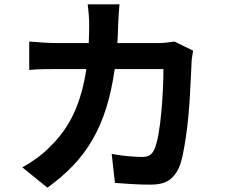

<svg xmlns="http://www.w3.org/2000/svg" viewBox="-20 -822 1040 887"><path d="M872 -588Q870 -575 867.5 -559Q865 -543 865 -535Q864 -508 862 -468.5Q860 -429 857.5 -383Q855 -337 850.5 -288Q846 -239 839.5 -194Q833 -149 825 -110Q817 -71 806 -46Q789 -8 759 11.5Q729 31 677 31Q634 31 591 28.5Q548 26 511 23L496 -111Q533 -104 570 -100.5Q607 -97 636 -97Q660 -97 672.5 -105.5Q685 -114 693 -132Q704 -156 712 -201.5Q720 -247 725 -300.5Q730 -354 732.5 -408Q735 -462 735 -503H510Q496 -404 471 -324Q446 -244 408 -178Q370 -112 318 -57.5Q266 -3 199 45L83 -49Q115 -66 149.5 -91Q184 -116 214 -147Q284 -216 323 -302.5Q362 -389 379 -503H247Q221 -503 184 -502.5Q147 -502 115 -499V-630Q147 -627 182.5 -625Q218 -623 247 -623H390Q391 -644 391.5 -665.5Q392 -687 392 -710Q392 -718 391.5 -730Q391 -742 390 -755Q389 -768 387.5 -780.5Q386 -793 385 -802H532Q530 -785 528.5 -758Q527 -731 526 -713Q525 -690 524.5 -667.5Q524 -645 522 -623H710Q729 -623 748 -625Q767 -627 786 -630Z"/></svg>

Font: SpoqaHanSansJP-Bold
Style: Regular
Weight: 700
Designer: [Source Han Sans]
Ryoko NISHIZUKA  (kana & ideographs); Paul D. Hunt (Latin, Greek & Cyrillic); Wenlong ZHANG  (bopomofo
Foundry: Spoqa (http://bi.spoqa.com)
Version: Version 1.002.20150607